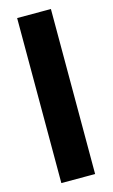

<svg xmlns="http://www.w3.org/2000/svg" viewBox="-112 -755 469 799"><g transform="rotate(-15 122.0 -355.5)"><path d="M48.8 0H194.3V-710.9H48.8Z"/></g></svg>

Font: Roboto Flex
Style: wght 700 wdth 25 opsz 34 GRAD 0.00 slnt 0.00 XTRA 468 XOPQ 96 YOPQ 79 YTLC 514 YTUC 712 YTAS 750 YTDE -203.00 YTFI 738
Weight: 700
Width: 1
Designer: Berlow after Robertson
Foundry: Google
Version: Version 3.100